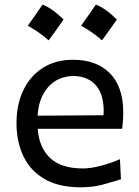

<svg xmlns="http://www.w3.org/2000/svg" viewBox="-20 -798 599 830"><path d="M329.1 11.7Q233.9 11.7 172.4 -24.2Q110.8 -60.1 81.1 -122.8Q51.3 -185.5 51.3 -266.1Q51.3 -345.7 80.6 -407.5Q109.9 -469.2 164.8 -504.4Q219.7 -539.6 296.4 -539.6Q397 -539.6 454.8 -481.4Q512.7 -423.3 512.7 -312Q512.7 -272.5 507.8 -241.2H143.1Q148.4 -161.6 196 -115.7Q243.7 -69.8 338.9 -69.8Q370.6 -69.8 413.8 -80.8Q457 -91.8 498.5 -109.9L502.9 -22.9Q471.7 -13.2 427 -0.7Q382.3 11.7 329.1 11.7ZM427.7 -299.8Q432.1 -381.3 398.2 -424.6Q364.3 -467.8 297.9 -469.7Q228.5 -467.8 187.7 -421.1Q147 -374.5 142.6 -297.9ZM394.5 -778.1Q436.4 -762 485.2 -713.7Q469.7 -691.1 453.8 -668.8Q438 -646.5 420.8 -623.4Q380 -660 330.6 -686.8Q347.2 -710.4 362.8 -732.5Q378.4 -754.5 394.5 -778.1ZM164 -778.1Q205.9 -762 254.8 -713.7Q239.2 -691.1 223.4 -668.8Q207.5 -646.5 190.3 -623.4Q149.5 -660 100.1 -686.8Q116.7 -710.4 132.3 -732.5Q147.9 -754.5 164 -778.1Z"/></svg>

Font: Pinar-DS2-FD Medium
Style: Regular
Weight: 500
Designer: Amin Abedi
Version: Version 3.000